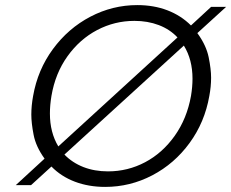

<svg xmlns="http://www.w3.org/2000/svg" viewBox="-20 -727 908 754"><path d="M755 -597Q790 -549 799.5 -502Q809 -455 809 -422Q809 -387 802 -350Q784 -247 724.5 -165.5Q665 -84 578 -38.5Q491 7 393 7Q328 7 274 -13.5Q220 -34 182 -73L102 0H42L155 -104Q121 -151 112 -197.5Q103 -244 103 -277Q103 -312 110 -350Q128 -453 188 -534.5Q248 -616 335 -661.5Q422 -707 519 -707Q584 -707 637.5 -686.5Q691 -666 730 -627L809 -700H868ZM182 -350Q176 -314 176 -281Q176 -207 209 -152L677 -580Q647 -612 603.5 -628.5Q560 -645 508 -645Q430 -645 361.5 -609Q293 -573 245 -506Q197 -439 182 -350ZM730 -350Q736 -386 736 -418Q736 -493 702 -548L233 -120Q264 -88 307.5 -71Q351 -54 404 -54Q482 -54 550 -90Q618 -126 666 -193.5Q714 -261 730 -350Z"/></svg>

Font: Fz Poppins Light
Style: Italic
Weight: 300
Italic angle: -10°
Designer: Ninad Kale (Devanagari), Jonny Pinhorn (Latin)
Foundry: Indian Type Foundry
Version: Vit hóa bi Vntype.Com & FontZin.Com